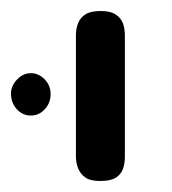

<svg xmlns="http://www.w3.org/2000/svg" viewBox="-35 -602 312 349"><path d="M147 -273Q129 -273 120 -279.5Q111 -286 107 -296Q103 -306 103 -318V-538Q103 -550 107 -560Q111 -570 120.5 -576Q130 -582 148 -582Q166 -582 175.5 -575.5Q185 -569 188.5 -559.5Q192 -550 192 -537V-317Q192 -305 188.5 -295Q185 -285 175.5 -279Q166 -273 147 -273ZM21 -392Q6 -392 -4.5 -403.5Q-15 -415 -15 -432Q-15 -446 -4 -457.5Q7 -469 21 -469Q35 -469 46 -458Q57 -447 57 -431Q57 -415 46.5 -403.5Q36 -392 21 -392Z"/></svg>

Font: Fredoka SemiCondensed
Style: Regular
Weight: 400
Width: 4
Designer: Ben Nathan
Foundry: Milena B. Brandão, Ben Nathan
Version: Version 2.001